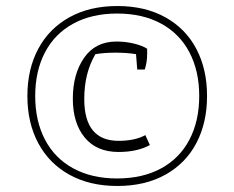

<svg xmlns="http://www.w3.org/2000/svg" viewBox="-20 -627 779 638"><path d="M71 -308Q71 -397 107 -464.5Q143 -532 210.5 -569.5Q278 -607 370 -607Q462 -607 529.5 -569.5Q597 -532 632.5 -464.5Q668 -397 668 -308Q668 -219 632.5 -151.5Q597 -84 529.5 -46.5Q462 -9 370 -9Q278 -9 210.5 -46.5Q143 -84 107 -151.5Q71 -219 71 -308ZM642 -308Q642 -391 609.5 -453Q577 -515 515.5 -548.5Q454 -582 369 -582Q285 -582 223.5 -548.5Q162 -515 129.5 -453Q97 -391 97 -308Q97 -225 129.5 -163Q162 -101 223.5 -67.5Q285 -34 369 -34Q454 -34 515.5 -67.5Q577 -101 609.5 -163Q642 -225 642 -308ZM222 -299Q222 -381 259.5 -435Q297 -489 367 -489Q398 -489 426 -482Q454 -475 469 -465V-448Q469 -420 461 -396H436L432 -447Q402 -452 364 -452Q326 -452 297 -447Q260 -384 260 -298Q260 -159 374 -159Q428 -159 463 -178L478 -145Q436 -122 374 -122Q301 -122 261.5 -170Q222 -218 222 -299Z"/></svg>

Font: Athiti Light
Style: Regular
Weight: 300
Designer: CadsonDemak Team
Foundry: CadsonDemak
Version: Version 1.032